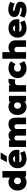

<svg xmlns="http://www.w3.org/2000/svg" viewBox="2486 -3298 827 5840"><g transform="rotate(-90 2900.0 -378.5)"><path d="M280.5 15Q207.5 15 149.2 -18.2Q91 -51.5 57.2 -113.2Q23.5 -175 23.5 -260Q23.5 -319 42.8 -369Q62 -419 97 -456.2Q132 -493.5 179.8 -514.2Q227.5 -535 284.5 -535Q337 -535 382.2 -514.8Q427.5 -494.5 463.5 -450L416.5 -404V-720H616.5V0H446.5V-141L473.5 -96Q455 -46 402.8 -15.5Q350.5 15 280.5 15ZM317.5 -155Q345.5 -155 368.2 -167.8Q391 -180.5 404.2 -204Q417.5 -227.5 417.5 -260Q417.5 -292.5 404.5 -316Q391.5 -339.5 368.8 -352.2Q346 -365 317.5 -365Q289 -365 266.2 -352.2Q243.5 -339.5 230.5 -316Q217.5 -292.5 217.5 -260Q217.5 -227.5 230.8 -204Q244 -180.5 266.8 -167.8Q289.5 -155 317.5 -155Z M993.5 15Q906 15 840.5 -19.5Q775 -54 738.8 -116Q702.5 -178 702.5 -261Q702.5 -321.5 723.8 -371.8Q745 -422 783.8 -458.5Q822.5 -495 875.2 -515Q928 -535 991.5 -535Q1062.5 -535 1117.8 -510Q1173 -485 1209 -440.2Q1245 -395.5 1258 -335.2Q1271 -275 1256.5 -204H881.5Q883.5 -183.5 898.8 -168Q914 -152.5 939.5 -143.8Q965 -135 997.5 -135Q1045 -135 1086 -146Q1127 -157 1167.5 -181L1225.5 -49Q1202.5 -31.5 1163 -17Q1123.5 -2.5 1078.5 6.2Q1033.5 15 993.5 15ZM894.5 -334H1068.5Q1068.5 -361 1045.5 -378Q1022.5 -395 985.5 -395Q947.5 -395 922.2 -378Q897 -361 894.5 -334ZM885.5 -585 984.5 -772H1181.5L1064.5 -585Z M1350 0V-520H1550V-460Q1567 -484 1591.5 -500.8Q1616 -517.5 1644.2 -526.2Q1672.5 -535 1701 -535Q1753.5 -535 1794.8 -510.8Q1836 -486.5 1850 -443Q1875.5 -487.5 1927 -511.2Q1978.5 -535 2040 -535Q2117.5 -535 2161 -506Q2204.5 -477 2222.2 -430.5Q2240 -384 2240 -331V0H2040V-274Q2040 -311 2021 -333Q2002 -355 1967 -355Q1945 -355 1928.8 -346.2Q1912.5 -337.5 1903.8 -323.5Q1895 -309.5 1895 -293V0H1695V-274Q1695 -311 1676 -333Q1657 -355 1622 -355Q1600 -355 1583.8 -346.2Q1567.5 -337.5 1558.8 -323.5Q1550 -309.5 1550 -293V0Z M2573 15Q2501.5 15 2444.5 -18.2Q2387.5 -51.5 2354.2 -113.2Q2321 -175 2321 -260Q2321 -324 2340 -374.8Q2359 -425.5 2393.2 -461.2Q2427.5 -497 2473.5 -516Q2519.5 -535 2573 -535Q2642 -535 2692.8 -504.2Q2743.5 -473.5 2762 -421L2735 -378V-520H2904V0H2735V-142L2762 -99Q2743.5 -46.5 2692.8 -15.8Q2642 15 2573 15ZM2610 -155Q2636.5 -155 2658.2 -167.8Q2680 -180.5 2693 -204Q2706 -227.5 2706 -260Q2706 -292.5 2693 -316Q2680 -339.5 2658.2 -352.2Q2636.5 -365 2610 -365Q2583.5 -365 2561.8 -352.2Q2540 -339.5 2527 -316Q2514 -292.5 2514 -260Q2514 -227.5 2527 -204Q2540 -180.5 2561.8 -167.8Q2583.5 -155 2610 -155Z M3029 0V-520H3229V-466Q3248.5 -501.5 3285 -518.8Q3321.5 -536 3365.5 -536Q3384 -536 3397.2 -533.8Q3410.5 -531.5 3423.5 -529L3401 -324Q3382.5 -331.5 3361.2 -335.8Q3340 -340 3319 -340Q3280 -340 3254.5 -319Q3229 -298 3229 -253V0Z M3736 15Q3653 15 3587.2 -21Q3521.5 -57 3483.2 -119.2Q3445 -181.5 3445 -260Q3445 -318.5 3467.5 -368.5Q3490 -418.5 3530.5 -456Q3571 -493.5 3625 -514.2Q3679 -535 3742 -535Q3804.5 -535 3858.5 -517.5Q3912.5 -500 3955 -466L3870 -319Q3844.5 -343 3815.8 -354Q3787 -365 3756 -365Q3720 -365 3694.5 -352.8Q3669 -340.5 3655.5 -317Q3642 -293.5 3642 -260Q3642 -210.5 3672.5 -182.8Q3703 -155 3757 -155Q3791.5 -155 3822.8 -168Q3854 -181 3883 -208L3959 -57Q3914 -23.5 3854.2 -4.2Q3794.5 15 3736 15Z M4033.5 0V-720H4233.5V-397L4191.5 -448Q4224.5 -485.5 4269.5 -510.2Q4314.5 -535 4371.5 -535Q4446 -535 4495.2 -505.8Q4544.5 -476.5 4569 -428.2Q4593.5 -380 4593.5 -323V0H4393.5V-267Q4393.5 -306 4372.5 -330.2Q4351.5 -354.5 4312.5 -355Q4285.5 -355.5 4268 -345Q4250.5 -334.5 4242 -314.5Q4233.5 -294.5 4233.5 -267V0Z M4965.5 15Q4878 15 4812.5 -19.5Q4747 -54 4710.8 -116Q4674.5 -178 4674.5 -261Q4674.5 -321.5 4695.8 -371.8Q4717 -422 4755.8 -458.5Q4794.5 -495 4847.2 -515Q4900 -535 4963.5 -535Q5034.5 -535 5089.8 -510Q5145 -485 5181 -440.2Q5217 -395.5 5230 -335.2Q5243 -275 5228.5 -204H4853.5Q4855.5 -183.5 4870.8 -168Q4886 -152.5 4911.5 -143.8Q4937 -135 4969.5 -135Q5017 -135 5058 -146Q5099 -157 5139.5 -181L5197.5 -49Q5174.5 -31.5 5135 -17Q5095.5 -2.5 5050.5 6.2Q5005.5 15 4965.5 15ZM4866.5 -334H5040.5Q5040.5 -361 5017.5 -378Q4994.5 -395 4957.5 -395Q4919.5 -395 4894.2 -378Q4869 -361 4866.5 -334Z M5530 14Q5452.5 14 5390.2 -3.8Q5328 -21.5 5281 -55L5339 -189Q5385 -163 5435.2 -147.5Q5485.5 -132 5528 -132Q5560.5 -132 5576.8 -138.8Q5593 -145.5 5593 -159Q5593 -170.5 5577.5 -175.2Q5562 -180 5514 -187Q5404.5 -203 5353.2 -246Q5302 -289 5302 -364Q5302 -417.5 5331.5 -457Q5361 -496.5 5413 -518.2Q5465 -540 5533 -540Q5599 -540 5658.5 -522.8Q5718 -505.5 5760 -476L5704 -342Q5681.5 -357.5 5653.5 -369.2Q5625.5 -381 5596 -387.5Q5566.5 -394 5540 -394Q5511.5 -394 5494.8 -387.8Q5478 -381.5 5478 -370Q5478 -359 5491.2 -353.5Q5504.5 -348 5554 -338Q5671 -315 5719.5 -276.2Q5768 -237.5 5768 -167Q5768 -112.5 5737.8 -71.8Q5707.5 -31 5654 -8.5Q5600.5 14 5530 14Z"/></g></svg>

Font: Geologica Cursive Black
Style: Regular
Weight: 900
Designer: Sindre Bremnes, Frode Helland
Foundry: Monokrom Skriftforlag AS
Version: Version 1.010;gftools[0.9.28]